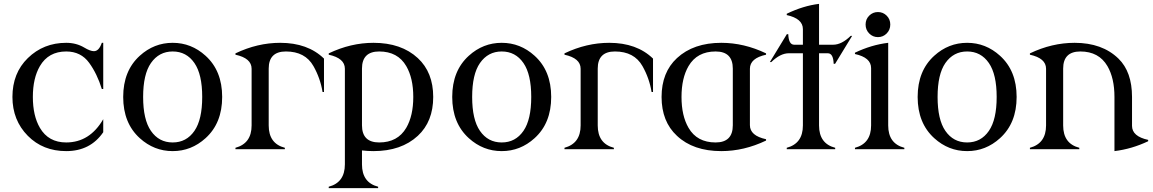

<svg xmlns="http://www.w3.org/2000/svg" viewBox="-20 -767 5927 987"><path d="M320.3 9.8Q200.7 9.8 123 -68.8Q43.9 -148.9 43.9 -268.6Q43.9 -391.1 123 -468.3Q203.6 -546.9 320.3 -546.9Q372.1 -546.9 413.1 -522.5Q443.8 -503.9 462.9 -503.9Q488.8 -503.9 503.4 -546.9H510.7V-309.6H503.4Q479.5 -387.2 438.5 -443.8Q396 -502.4 320.3 -502.4Q229 -502.4 185.1 -427.2Q148.9 -365.2 148.9 -268.6Q148.9 -171.9 185.1 -109.9Q229 -34.7 320.3 -34.7Q441.4 -34.7 510.7 -154.3V-87.4Q444.3 9.8 320.3 9.8Z M698.7 -56.6Q613.3 -133.8 613.3 -268.6Q613.3 -403.3 698.7 -480.5Q772 -546.9 867.7 -546.9Q963.4 -546.9 1036.6 -480.5Q1122.1 -403.3 1122.1 -268.6Q1122.1 -133.8 1036.6 -56.6Q963.4 9.8 867.7 9.8Q772 9.8 698.7 -56.6ZM979.5 -94.2Q1019.5 -152.3 1019.5 -268.6Q1019.5 -384.8 979.5 -442.9Q938.5 -502.4 867.7 -502.4Q797.4 -502.4 755.9 -442.9Q715.8 -385.3 715.8 -268.6Q715.8 -151.9 755.9 -94.2Q796.9 -34.7 867.7 -34.7Q938.5 -34.7 979.5 -94.2Z M1190.4 0V-7.3Q1273.4 -29.8 1273.4 -122.1V-413.6Q1273.4 -467.8 1190.4 -485.8V-492.7Q1303.7 -546.9 1420.4 -546.9Q1562 -546.9 1645.5 -465.8V-293.9H1638.2Q1626.5 -365.2 1591.3 -427.2Q1548.8 -502.4 1449.7 -502.4Q1361.3 -502.4 1361.3 -414.1V-122.1Q1361.3 -28.8 1444.3 -7.3V0Z M1929.2 -34.7Q2024.4 -34.7 2068.4 -109.9Q2104.5 -171.9 2104.5 -268.6Q2104.5 -365.2 2068.4 -427.2Q2024.9 -502.4 1929.2 -502.4Q1840.8 -502.4 1840.8 -414.1V-123Q1840.8 -34.7 1929.2 -34.7ZM1669.9 200.2V192.9Q1752.9 170.9 1752.9 78.1V-413.6Q1752.9 -467.8 1669.9 -485.8V-492.7Q1783.2 -546.9 1899.9 -546.9Q2043 -546.9 2127.9 -468.3Q2207 -395 2207 -268.6Q2207 -142.1 2127.9 -68.8Q2043 9.8 1899.9 9.8Q1870.1 9.8 1840.8 6.3V78.1Q1840.8 171.4 1923.8 192.9V200.2Z M2390.1 -56.6Q2304.7 -133.8 2304.7 -268.6Q2304.7 -403.3 2390.1 -480.5Q2463.4 -546.9 2559.1 -546.9Q2654.8 -546.9 2728 -480.5Q2813.5 -403.3 2813.5 -268.6Q2813.5 -133.8 2728 -56.6Q2654.8 9.8 2559.1 9.8Q2463.4 9.8 2390.1 -56.6ZM2670.9 -94.2Q2710.9 -152.3 2710.9 -268.6Q2710.9 -384.8 2670.9 -442.9Q2629.9 -502.4 2559.1 -502.4Q2488.8 -502.4 2447.3 -442.9Q2407.2 -385.3 2407.2 -268.6Q2407.2 -151.9 2447.3 -94.2Q2488.3 -34.7 2559.1 -34.7Q2629.9 -34.7 2670.9 -94.2Z M2881.8 0V-7.3Q2964.8 -29.8 2964.8 -122.1V-413.6Q2964.8 -467.8 2881.8 -485.8V-492.7Q2995.1 -546.9 3111.8 -546.9Q3253.4 -546.9 3336.9 -465.8V-293.9H3329.6Q3317.9 -365.2 3282.7 -427.2Q3240.2 -502.4 3141.1 -502.4Q3052.7 -502.4 3052.7 -414.1V-122.1Q3052.7 -28.8 3135.7 -7.3V0Z M3658.7 -34.7Q3747.1 -34.7 3747.1 -123V-414.1Q3747.1 -502.4 3658.7 -502.4Q3563.5 -502.4 3519.5 -427.2Q3483.4 -365.2 3483.4 -268.6Q3483.4 -171.9 3519.5 -109.9Q3563 -34.7 3658.7 -34.7ZM3688 9.8Q3543.5 9.8 3460 -68.8Q3380.9 -142.1 3380.9 -268.6Q3380.9 -395 3460 -468.3Q3544.9 -546.9 3688 -546.9Q3804.7 -546.9 3918 -492.7V-485.8Q3835 -467.8 3835 -413.6V-123.5Q3835 -69.3 3918 -51.3V-44.4Q3804.7 9.8 3688 9.8Z M4024.4 0V-7.3Q4107.4 -29.3 4107.4 -122.1V-493.2H4035.2Q3991.2 -493.2 3944.8 -447.8H3937.5L4024.9 -591.3H4032.2Q4034.2 -537.1 4062.5 -537.1H4107.4V-617.2Q4107.4 -671.4 4024.4 -689.5V-696.3Q4108.9 -737.3 4190.4 -747.1V-537.1H4262.7Q4306.6 -537.1 4353 -582.5H4360.4L4272.9 -439H4265.6Q4263.7 -493.2 4235.4 -493.2H4190.4V-122.1Q4190.4 -28.8 4273.4 -7.3V0Z M4448.2 -686.5Q4466.8 -705.1 4493.2 -705.1Q4519.5 -705.1 4538.1 -686.5Q4556.6 -668 4556.6 -640.9Q4556.6 -613.8 4538.1 -595Q4519.5 -576.2 4493.2 -576.2Q4466.8 -576.2 4448.2 -595Q4429.7 -613.8 4429.7 -640.9Q4429.7 -668 4448.2 -686.5ZM4375 0V-7.3Q4458 -29.3 4458 -122.1V-417Q4458 -471.2 4375 -489.3V-496.1Q4459.5 -536.6 4545.9 -546.9V-122.1Q4545.9 -28.8 4628.9 -7.3V0Z M4782.7 -56.6Q4697.3 -133.8 4697.3 -268.6Q4697.3 -403.3 4782.7 -480.5Q4856 -546.9 4951.7 -546.9Q5047.4 -546.9 5120.6 -480.5Q5206.1 -403.3 5206.1 -268.6Q5206.1 -133.8 5120.6 -56.6Q5047.4 9.8 4951.7 9.8Q4856 9.8 4782.7 -56.6ZM5063.5 -94.2Q5103.5 -152.3 5103.5 -268.6Q5103.5 -384.8 5063.5 -442.9Q5022.5 -502.4 4951.7 -502.4Q4881.3 -502.4 4839.8 -442.9Q4799.8 -385.3 4799.8 -268.6Q4799.8 -151.9 4839.8 -94.2Q4880.9 -34.7 4951.7 -34.7Q5022.5 -34.7 5063.5 -94.2Z M5274.4 0V-7.3Q5357.4 -29.8 5357.4 -122.1V-413.6Q5357.4 -467.8 5274.4 -485.8V-492.7Q5387.7 -546.9 5504.4 -546.9Q5646 -546.9 5729.5 -465.8Q5799.3 -397.9 5799.3 -268.6V-120.1Q5799.3 -65.9 5882.3 -47.9V-41Q5798.3 -1 5709 9.8V-268.6Q5709 -365.2 5672.9 -427.2Q5628.9 -502.4 5533.7 -502.4Q5445.3 -502.4 5445.3 -414.1V-122.1Q5445.3 -28.8 5528.3 -7.3V0Z"/></svg>

Font: Modern Antiqua
Style: Book
Weight: 400
Designer: Wojciech Kalinowski "wmk69" (wmk69@o2.pl)
Foundry: Wojciech Kalinowski "wmk69" (wmk69@o2.pl)
Version: Version 3.1.0; 2021-05-28